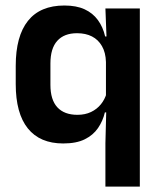

<svg xmlns="http://www.w3.org/2000/svg" viewBox="-20 -522 596 714"><path d="M215 11.5Q128.5 11.5 83.5 -44.5Q38.5 -100.5 38.5 -209.5V-277Q38.5 -387.5 84 -444.5Q129.5 -501.5 219.5 -501.5Q264 -501.5 294.5 -487.5Q325 -473.5 344 -447.5Q363 -421.5 371 -386.5H408L374 -291.5Q373 -326.5 359.2 -350.5Q345.5 -374.5 322 -386.5Q298.5 -398.5 266.5 -398.5Q218.5 -398.5 193 -370.2Q167.5 -342 167.5 -286V-206.5Q167.5 -151 193.2 -123Q219 -95 268 -95Q296.5 -95 318.5 -105.5Q340.5 -116 355.2 -134.2Q370 -152.5 376.5 -175.5L406 -104H370Q362.5 -72 344.5 -45.8Q326.5 -19.5 295.2 -4Q264 11.5 215 11.5ZM372 172V10.5L375.5 -125.5L374 -146.5V-347L376.5 -373.5L372 -490.5H500V172Z"/></svg>

Font: Anek Gujarati SemiBold
Style: Regular
Weight: 600
Designer: Mrunmayee Ghaisas (Gujarati), Yesha Goshar (Latin)
Foundry: Ek Type
Version: Version 1.003